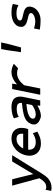

<svg xmlns="http://www.w3.org/2000/svg" viewBox="1167 -1934 927 3379"><g transform="rotate(-90 1630.5 -244.5)"><path d="M256 -121Q298 -193 340 -263.5Q382 -334 426 -406Q438 -426 450 -446.5Q462 -467 475 -488L479 -494H589L264 32Q242 67 218 97.5Q194 128 164.5 150.5Q135 173 98 186Q61 199 14 199Q-1 199 -10.5 197.5Q-20 196 -28 194L-39 190L-19 92L-1 102Q1 104 11 105Q16 106 20.5 106Q25 106 30 106Q58 106 80 96Q102 86 120 69Q138 52 153.5 30.5Q169 9 183 -14L53 -494H165L241 -189Q243 -180 245 -171Q247 -162 249 -153Q251 -145 252.5 -137Q254 -129 256 -121Z M966 -300Q967 -305 967 -310.5Q967 -316 967 -322Q967 -368 945 -392.5Q923 -417 874 -417Q814 -417 772 -382.5Q730 -348 708 -300ZM796 12Q711 12 656.5 -26.5Q602 -65 585 -139Q582 -153 581 -164.5Q580 -176 580 -188Q580 -230 593 -276Q606 -322 634 -365Q652 -393 677 -418.5Q702 -444 733.5 -463.5Q765 -483 802.5 -494.5Q840 -506 883 -506Q973 -506 1021.5 -457.5Q1070 -409 1070 -328Q1070 -302 1065 -274Q1060 -246 1050 -220L1046 -212H686Q685 -207 685 -198Q685 -139 719.5 -109Q754 -79 819 -79Q859 -79 892 -90Q925 -101 960 -121L976 -130L1003 -52L994 -46Q948 -20 900.5 -4Q853 12 796 12Z M1308 -79Q1353 -79 1394 -98Q1435 -117 1471 -142L1492 -243Q1460 -241 1417.5 -235Q1375 -229 1336 -218Q1289 -204 1260.5 -182.5Q1232 -161 1232 -130Q1232 -102 1254.5 -90.5Q1277 -79 1308 -79ZM1464 -51Q1423 -26 1374.5 -7Q1326 12 1275 12Q1261 12 1238 3.5Q1215 -5 1199 -13Q1187 -19 1174.5 -27.5Q1162 -36 1152 -48Q1142 -60 1135.5 -75.5Q1129 -91 1129 -111Q1129 -135 1138 -158Q1147 -181 1159 -199Q1175 -223 1194.5 -239Q1214 -255 1240 -267Q1267 -280 1300.5 -289Q1334 -298 1370 -304.5Q1406 -311 1441.5 -315Q1477 -319 1508 -322Q1508 -327 1509 -330V-336Q1509 -377 1485 -395.5Q1461 -414 1409 -414Q1396 -414 1379 -412.5Q1362 -411 1344 -408Q1326 -405 1309 -400Q1292 -395 1280 -387L1263 -377L1238 -462L1248 -468Q1268 -479 1293 -486Q1318 -493 1343.5 -497.5Q1369 -502 1393.5 -504Q1418 -506 1437 -506Q1526 -506 1573 -468.5Q1620 -431 1620 -353Q1620 -325 1614 -298L1553 0H1459Z M1820 -282 1763 0H1652L1753 -494H1848L1836 -409Q1880 -451 1935.5 -478.5Q1991 -506 2057 -506Q2086 -506 2122 -496Q2158 -486 2181 -473L2198 -465L2118 -389L2109 -393Q2086 -401 2071.5 -404.5Q2057 -408 2037 -408Q2005 -408 1978.5 -400.5Q1952 -393 1930 -381Q1901 -365 1876 -342.5Q1851 -320 1831 -296Q1831 -295 1828.5 -292.5Q1826 -290 1824 -288V-287Q1823 -286 1823 -286L1822 -285Q1821 -284 1821 -284V-283Q1820 -283 1820 -282Z M2425 -498Q2431 -543 2438 -587.5Q2445 -632 2455 -677L2457 -688H2573L2570 -672Q2562 -627 2550.5 -582.5Q2539 -538 2527 -493L2485 -339H2402Z M3071 -418Q3050 -418 3030.5 -414Q3011 -410 2995 -402.5Q2979 -395 2969.5 -383Q2960 -371 2960 -355Q2960 -342 2967 -334.5Q2974 -327 2990 -321Q2998 -317 3007 -314.5Q3016 -312 3026 -310Q3031 -309 3039 -307Q3047 -305 3052 -304Q3055 -303 3063 -301Q3066 -301 3072 -299Q3094 -294 3117 -287Q3140 -280 3159.5 -268Q3179 -256 3191.5 -237.5Q3204 -219 3204 -192Q3204 -149 3184.5 -112.5Q3165 -76 3132 -49.5Q3099 -23 3057 -8.5Q3015 6 2970 6Q2931 6 2891.5 3.5Q2852 1 2814 -5L2799 -7L2819 -109L2835 -105Q2863 -97 2890 -92Q2917 -87 2941 -87Q2976 -87 3012 -97.5Q3048 -108 3069 -125Q3090 -142 3090 -164Q3090 -187 3061 -200Q3043 -207 3024 -212Q3012 -215 2997 -218Q2996 -219 2994 -219Q2993 -219 2992 -220Q2988 -220 2987 -221H2985Q2984 -222 2982 -222H2981Q2980 -223 2978 -223Q2957 -228 2933.5 -235.5Q2910 -243 2891 -255.5Q2872 -268 2859.5 -286.5Q2847 -305 2847 -332Q2847 -379 2869.5 -412Q2892 -445 2927.5 -466Q2963 -487 3006 -496.5Q3049 -506 3091 -506Q3128 -506 3165.5 -502.5Q3203 -499 3239 -486L3251 -482L3230 -383L3213 -391Q3176 -409 3145.5 -413.5Q3115 -418 3071 -418Z"/></g></svg>

Font: Codetta
Style: Bold Italic
Weight: 700
Italic angle: -11°
Designer: Ulrich Proeller
Foundry: PROSA GmbH
Version: Version 2.00;September 29, 2018;FontCreator 11.5.0.2427 64-b